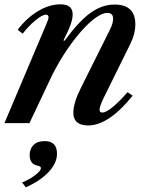

<svg xmlns="http://www.w3.org/2000/svg" viewBox="-30 -554 671 864"><path d="M366.5 10.5Q300 10.5 300 -47.5Q300 -91 336 -162.5L466.5 -424Q479 -450 479 -470Q479 -496 453 -496Q429.5 -496 396.8 -471.5Q364 -447 328 -404.8Q292 -362.5 257.5 -308.8Q223 -255 195.5 -196.5L102.5 0H-10L179 -446.5Q188.5 -469 188.5 -475.5Q188.5 -488 176.5 -488Q160.5 -488 129.2 -462.2Q98 -436.5 72 -402.5L49.5 -420Q88.5 -472 139.8 -503.2Q191 -534.5 242.5 -534.5Q297 -534.5 297 -489.5Q297 -470 287.8 -443.5Q278.5 -417 255.5 -372L260.5 -370.5Q324.5 -458 376.8 -495.8Q429 -533.5 485.5 -533.5Q579 -533.5 579 -444.5Q579 -402 556.5 -356.5L435 -110.5Q427.5 -95 422.8 -81.5Q418 -68 418 -60.5Q418 -47.5 430.5 -47.5Q462.5 -47.5 544 -139L567 -123.5Q459 10.5 366.5 10.5ZM86 289 69.5 267Q102.5 254 128.2 234.2Q154 214.5 154 202.5Q154 197.5 150 195.2Q146 193 134 190Q103.5 182 103.5 144Q103.5 115.5 121 98.2Q138.5 81 171.5 81Q226.5 81 226.5 138Q226.5 179 189.8 219Q153 259 86 289Z"/></svg>

Font: Libre Caslon Text Medium Italic
Style: Regular
Weight: 500
Italic angle: -22.583°
Designer: Pablo Impallari, Rodrigo Fuenzalida, Katja Schimmel
Foundry: Pablo Impallari, Rodrigo Fuenzalida
Version: Version 2.000